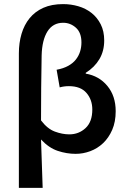

<svg xmlns="http://www.w3.org/2000/svg" viewBox="-20 -738 623 936"><path d="M72 178V-478Q72 -529 85 -573Q98 -617 124.5 -649.5Q151 -682 191.5 -700Q232 -718 288 -718Q326 -718 362 -707.5Q398 -697 426 -675Q454 -653 471 -619.5Q488 -586 488 -541Q488 -489 464.5 -449.5Q441 -410 398 -383V-379Q463 -368 503.5 -319Q544 -270 544 -196Q544 -144 527 -105Q510 -66 482.5 -40Q455 -14 420 -1Q385 12 349 12Q305 12 261.5 -2.5Q218 -17 180 -58Q182 2 184 60Q186 118 188 178ZM318 -83Q364 -83 397 -113.5Q430 -144 430 -204Q430 -252 401.5 -285Q373 -318 316 -318Q292 -318 271 -312L256 -398Q289 -404 312.5 -417Q336 -430 350 -448Q364 -466 370.5 -487Q377 -508 377 -531Q377 -579 350 -603Q323 -627 288 -627Q238 -627 211.5 -585Q185 -543 183 -468Q180 -309 180 -151Q211 -110 247.5 -96.5Q284 -83 318 -83Z"/></svg>

Font: TT Toshiba Sans Medium
Style: Regular
Weight: 500
Designer: Paul D. Hunt
Foundry: Toshiba Corporation
Version: Version 2.020;PS 2.000;hotconv 1.0.86;makeotf.lib2.5.63406